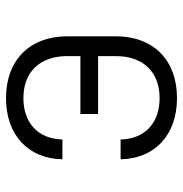

<svg xmlns="http://www.w3.org/2000/svg" viewBox="-5 -595 610 640"><g transform="rotate(-90 300.0 -275.0)"><path d="M293 10C419 10 499 -68 499 -194V-356C499 -481 419 -560 293 -560C170 -560 91 -486 89 -372H155C157 -452 209 -502 293 -502C380 -502 433 -447 433 -356V-312H240V-253H433V-194C433 -103 380 -48 293 -48C209 -48 157 -98 155 -178H89C91 -64 170 10 293 10Z"/></g></svg>

Font: JetBrains Mono ExtraLight
Style: Regular
Weight: 240
Monospace: yes
Designer: Philipp Nurullin, Konstantin Bulenkov
Foundry: JetBrains
Version: Version 2.305